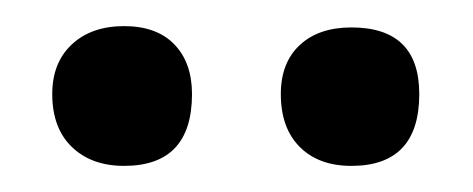

<svg xmlns="http://www.w3.org/2000/svg" viewBox="-20 -591 362 147"><path d="M75 -464Q50 -464 35 -478.5Q20 -493 20 -519Q20 -543 35 -557Q50 -571 75 -571Q100 -571 113.5 -557Q127 -543 127 -519Q127 -464 75 -464ZM249 -464Q224 -464 209.5 -478.5Q195 -493 195 -519Q195 -543 209.5 -556.5Q224 -570 249 -570Q301 -570 301 -519Q301 -464 249 -464Z"/></svg>

Font: Cormorant Infant Light
Style: Bold
Weight: 700
Version: Version 4.001